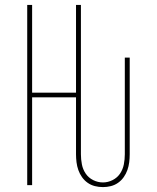

<svg xmlns="http://www.w3.org/2000/svg" viewBox="-20 -755 640 783"><path d="M400 8Q383 8 367 4Q351 0 337.5 -9.5Q324 -19 314.5 -32.5Q305 -46 299.5 -61.5Q294 -77 292 -93.5Q290 -110 290 -126V-358H111V0H91V-735H111V-377H290V-735H310V-126Q310 -105 314 -84.5Q318 -64 329.5 -47Q341 -30 360 -20.5Q379 -11 400 -11Q420 -11 439 -20.5Q458 -30 469.5 -47Q481 -64 485 -84.5Q489 -105 489 -126V-520H509V-126Q509 -110 507 -93.5Q505 -77 499.5 -61.5Q494 -46 484.5 -32.5Q475 -19 461.5 -9.5Q448 0 432 4Q416 8 400 8Z"/></svg>

Font: Iosevka SS04 Thin Extended
Style: Regular
Weight: 100
Width: 7
Monospace: yes
Designer: Belleve Invis
Foundry: Belleve Invis
Version: Version 19.0.0; ttfautohint (v1.8.4)